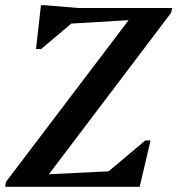

<svg xmlns="http://www.w3.org/2000/svg" viewBox="-21 -721 685 741"><path d="M-1 0 2 -19 511 -690H644L639 -671L131 0ZM83 0 93 -45 507 -65 492 0ZM368 0 378 -43 540 -179H560L518 0ZM118 -532 137 -701H151L282 -690L272 -645L138 -532ZM204 -627 218 -690H549L540 -647Z"/></svg>

Font: Platypi Light Medium
Style: Italic
Weight: 500
Italic angle: -13°
Version: Version 1.200